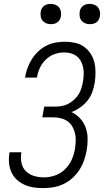

<svg xmlns="http://www.w3.org/2000/svg" viewBox="-20 -957 540 985"><path d="M202 8Q177 8 152.5 4.5Q128 1 106 -9Q84 -19 66.5 -35Q49 -51 39 -72.5Q29 -94 26.5 -119Q24 -144 28 -169L29 -176H90L89 -171Q85 -145 90.5 -120Q96 -95 113.5 -78Q131 -61 155.5 -54Q180 -47 206 -47Q235 -47 264 -57.5Q293 -68 315 -90Q337 -112 349 -140Q361 -168 365 -196Q368 -216 368.5 -236Q369 -256 364.5 -274.5Q360 -293 350.5 -309Q341 -325 325.5 -335.5Q310 -346 291 -350.5Q272 -355 252 -355H197L207 -410H262Q279 -410 296.5 -413Q314 -416 329.5 -424Q345 -432 359.5 -445Q374 -458 383.5 -473.5Q393 -489 398 -506Q403 -523 406 -540Q409 -558 409.5 -576Q410 -594 406.5 -611Q403 -628 395 -643Q387 -658 373.5 -668.5Q360 -679 343 -683.5Q326 -688 308 -688Q284 -688 259 -679Q234 -670 215 -651.5Q196 -633 185 -609.5Q174 -586 170 -561L169 -559H108L109 -562Q113 -586 121.5 -609Q130 -632 143.5 -653.5Q157 -675 176 -693Q195 -711 217.5 -722.5Q240 -734 264.5 -738.5Q289 -743 313 -743Q339 -743 364.5 -737.5Q390 -732 410 -718Q430 -704 444 -683Q458 -662 464 -637.5Q470 -613 470 -586.5Q470 -560 466 -533Q462 -509 453.5 -485Q445 -461 429 -441Q413 -421 391.5 -406Q370 -391 347 -382Q372 -370 391 -349.5Q410 -329 419.5 -302.5Q429 -276 429.5 -246.5Q430 -217 425 -187Q420 -161 411.5 -135.5Q403 -110 388 -86.5Q373 -63 352 -44Q331 -25 306 -13Q281 -1 254.5 3.5Q228 8 202 8ZM441 -833Q428 -833 417 -837.5Q406 -842 398.5 -851Q391 -860 389 -872.5Q387 -885 389 -898Q390 -906 395 -914.5Q400 -923 407.5 -928Q415 -933 423.5 -935Q432 -937 440 -937Q453 -937 464.5 -932.5Q476 -928 483 -919Q490 -910 492.5 -897.5Q495 -885 492 -872Q491 -864 486 -855.5Q481 -847 474 -842Q467 -837 458 -835Q449 -833 441 -833ZM241 -833Q228 -833 217 -837.5Q206 -842 198.5 -851Q191 -860 189 -872.5Q187 -885 189 -898Q190 -906 195 -914.5Q200 -923 207.5 -928Q215 -933 223.5 -935Q232 -937 240 -937Q253 -937 264.5 -932.5Q276 -928 283 -919Q290 -910 292.5 -897.5Q295 -885 292 -872Q291 -864 286 -855.5Q281 -847 274 -842Q267 -837 258 -835Q249 -833 241 -833Z"/></svg>

Font: Iosevka Light
Style: Italic
Weight: 300
Italic angle: -9°
Monospace: yes
Designer: Belleve Invis
Foundry: Belleve Invis
Version: Version 32.5.0; ttfautohint (v1.8.4)